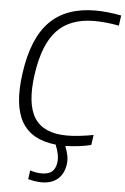

<svg xmlns="http://www.w3.org/2000/svg" viewBox="-63 -793 691 1058"><g transform="rotate(5 282.5 -264.5)"><path d="M208 220Q191 220 171 217Q151 214 133 209L140 160Q173 171 203 171Q241 171 260.5 155Q280 139 285 104Q291 63 267 6Q132 -8 79 -100Q26 -192 51 -369Q78 -565 169 -657Q260 -749 423 -749Q453 -749 491 -745Q529 -741 565 -734L557 -677Q522 -684 487 -687.5Q452 -691 422 -691Q288 -691 215 -614.5Q142 -538 118 -369Q95 -204 145.5 -126.5Q196 -49 325 -49Q338 -49 356.5 -50Q375 -51 396 -53.5Q417 -56 436.5 -59Q456 -62 471 -65L463 -9Q433 -1 394.5 3.5Q356 8 321 9Q333 41 337 63.5Q341 86 338 109Q330 163 296.5 191.5Q263 220 208 220Z"/></g></svg>

Font: Plata Sans Light
Style: Italic
Weight: 300
Italic angle: -8°
Designer: Pablo Impallari, Andres Torresi, & Cristiano Sobral
Foundry: Pablo Impallari, Andres Torresi, & Cristiano Sobral
Version: Version 1.00;December 28, 2019;FontCreator 12.0.0.2547 64-bi